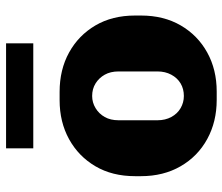

<svg xmlns="http://www.w3.org/2000/svg" viewBox="-72 -670 752 649"><g transform="rotate(-90 304.5 -346.0)"><path d="M291 10Q217 10 158.5 -22Q100 -54 66.5 -112Q33 -170 33 -246V-266Q33 -343 66.5 -400Q100 -457 158 -489Q216 -521 290 -521H318Q393 -521 451 -489Q509 -457 542.5 -400Q576 -343 576 -266V-246Q576 -169 542.5 -111.5Q509 -54 451 -22Q393 10 319 10ZM304 -101Q328 -101 346.5 -112Q365 -123 376 -143.5Q387 -164 387 -190V-322Q387 -349 376 -368.5Q365 -388 346.5 -399.5Q328 -411 304 -411Q282 -411 263 -399.5Q244 -388 233 -368.5Q222 -349 222 -322V-190Q222 -164 233 -143.5Q244 -123 263 -112Q282 -101 304 -101ZM127 -610V-702H482V-610Z"/></g></svg>

Font: Chivo Medium ExtraBold
Style: Regular
Weight: 800
Version: Version 2.002